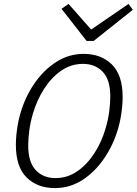

<svg xmlns="http://www.w3.org/2000/svg" viewBox="-20 -945 698 980"><path d="M407 -670Q496 -670 551 -616Q606 -562 606 -449Q606 -427 603.5 -400Q601 -373 596 -345Q591 -317 583 -289Q559 -206 512 -137Q465 -68 401 -26.5Q337 15 260 15Q171 15 116 -39Q61 -93 61 -206Q61 -229 63.5 -255.5Q66 -282 71 -310.5Q76 -339 84 -366Q108 -449 155 -518Q202 -587 266.5 -628.5Q331 -670 407 -670ZM263 -36Q325 -36 375.5 -71.5Q426 -107 463 -165Q500 -223 519 -290Q532 -334 537.5 -376.5Q543 -419 543 -452Q543 -538 504.5 -578.5Q466 -619 404 -619Q342 -619 291.5 -583.5Q241 -548 204.5 -490.5Q168 -433 148 -365Q135 -321 129.5 -278.5Q124 -236 124 -203Q124 -117 162.5 -76.5Q201 -36 263 -36ZM658 -895 458 -736H431L429 -783L636 -925ZM294 -900 330 -925 455 -783 449 -736H422Z"/></svg>

Font: Intel One Mono Light
Style: Italic
Weight: 300
Italic angle: -16°
Monospace: yes
Designer: Fred Shallcrass
Foundry: Frere-Jones Type LLC
Version: Version 1.004